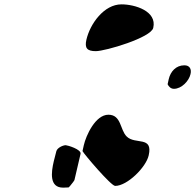

<svg xmlns="http://www.w3.org/2000/svg" viewBox="-20 -894 897 882"><path d="M377 -712C368 -673 380 -659 420 -659C464 -659 674 -721 684 -766C702 -843 600 -874 538 -874C458 -874 394 -785 377 -712ZM750 -507C755 -496 765 -486 779 -486C814 -486 848 -522 855 -553C861 -577 851 -594 827 -594C788 -594 763 -565 755 -530C754 -526 751 -510 750 -507ZM359 -200C366 -186 490 -40 509 -40C565 -40 651 -126 663 -180C684 -271 601 -228 562 -267C531 -297 538 -367 478 -367C418 -367 375 -271 365 -227C364 -223 360 -204 359 -200ZM227 -153C215 -102 206 -32 270 -32C274 -32 291 -33 295 -33C296 -34 302 -39 302 -40C308 -47 322 -65 322 -67L350 -187C355 -208 289 -227 282 -227C270 -227 244 -216 239 -200C237 -193 229 -160 227 -153Z"/></svg>

Font: Charger
Style: OversprayIt
Weight: 400
Designer: Jasper
Foundry: Cannot Into Space Fonts
Version: Version 0.980